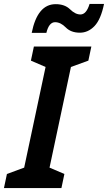

<svg xmlns="http://www.w3.org/2000/svg" viewBox="-56 -949 545 969"><path d="M178 -783Q191 -837 222 -837Q250 -837 276 -810.5Q302 -784 347 -784Q389 -784 421 -817.5Q453 -851 469 -929H396Q380 -876 350 -876Q324 -876 297.5 -902Q271 -928 225 -928Q133 -928 104 -783ZM254 0 269 -71 194 -103 302 -611 390 -643 405 -714H115L100 -643L174 -611L66 -103L-21 -71L-36 0Z"/></svg>

Font: Noto Sans UI SemiCondensed
Style: Bold Italic
Weight: 700
Width: 4
Designer: Monotype Design Team
Foundry: Monotype Imaging Inc.
Version: 1.001